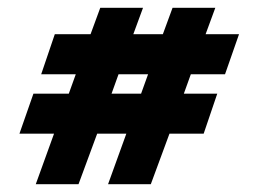

<svg xmlns="http://www.w3.org/2000/svg" viewBox="-20 -540 665 494"><path d="M182 -66H72L119 -196H30L66 -299H157L175 -349H86L121 -452H213L238 -520H348L323 -452H399L424 -520H534L509 -452H595L559 -349H471L453 -299H539L504 -196H416L368 -66H258L305 -196H230ZM267 -299H343L361 -349H285Z"/></svg>

Font: Blaka Ink
Style: Regular
Weight: 400
Designer: Mohamed Gaber
Foundry: Kief Type Foundry
Version: Version 1.003; ttfautohint (v1.8.4.7-5d5b)